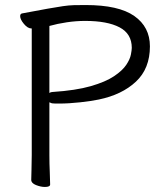

<svg xmlns="http://www.w3.org/2000/svg" viewBox="-20 -731 658 762"><path d="M106 -618H105Q90 -618 75 -636Q60 -654 60 -667Q60 -677 69 -678Q132 -690 169 -696.5Q206 -703 229.5 -706.5Q253 -710 273 -710.5Q293 -711 320 -711Q451 -711 513 -667.5Q575 -624 575 -547Q575 -459 519.5 -407Q464 -355 372 -336Q344 -330 298.5 -325Q253 -320 215 -320Q207 -320 199.5 -320Q192 -320 186 -321Q180 -323 176 -325V-115Q176 -81 177.5 -48.5Q179 -16 179 1Q179 11 158 11Q142 11 123 3.5Q104 -4 104 -17Q104 -29 105 -58Q106 -87 106 -116ZM176 -362Q179 -364 182 -365Q185 -366 189 -366Q281 -372 340 -389Q399 -406 432.5 -428.5Q466 -451 481 -473.5Q496 -496 499.5 -514.5Q503 -533 503 -541Q503 -597 454.5 -622.5Q406 -648 318 -648Q282 -648 245 -642.5Q208 -637 176 -628Z"/></svg>

Font: QiushuiShotai
Style: Regular
Weight: 600
Designer: Fontworks Inc.
Foundry: Fontworks Inc.
Version: Version 1.250